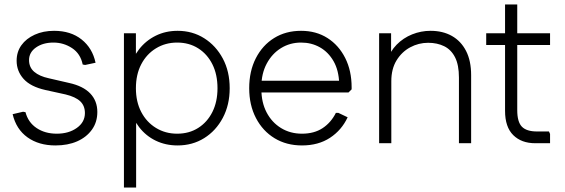

<svg xmlns="http://www.w3.org/2000/svg" viewBox="-20 -646 2548 866"><path d="M230 10Q155 10 104 -26.5Q53 -63 37 -131L84 -142L95 -140Q107 -94 145 -68.5Q183 -43 236 -43Q290 -43 326.5 -69Q363 -95 363 -136Q363 -169 342 -189Q321 -209 276 -220L185 -240Q118 -255 86.5 -290Q55 -325 55 -372Q55 -412 76.5 -442Q98 -472 136.5 -489.5Q175 -507 224 -507Q299 -507 348 -468Q397 -429 411 -363L364 -353L353 -355Q343 -404 305 -429Q267 -454 221 -454Q174 -454 142.5 -432Q111 -410 111 -375Q111 -342 134.5 -322Q158 -302 200 -293L291 -272Q355 -258 387 -224.5Q419 -191 419 -141Q419 -95 394.5 -61Q370 -27 328 -8.5Q286 10 230 10Z M781 10Q727 10 682.5 -11.5Q638 -33 607.5 -72.5Q577 -112 563 -165V-332Q577 -385 607.5 -424Q638 -463 682.5 -485Q727 -507 781 -507Q848 -507 901 -473.5Q954 -440 985 -382Q1016 -324 1016 -248Q1016 -173 985 -114.5Q954 -56 901 -23Q848 10 781 10ZM539 200V-496H593V-319L580 -248L594 -177V200ZM779 -43Q833 -43 874 -69Q915 -95 938 -141Q961 -187 961 -248Q961 -310 938 -356Q915 -402 874 -428Q833 -454 779 -454Q726 -454 683.5 -428Q641 -402 617 -356Q593 -310 593 -248Q593 -187 617 -141Q641 -95 683.5 -69Q726 -43 779 -43Z M1342 10Q1272 10 1218.5 -22.5Q1165 -55 1134.5 -113.5Q1104 -172 1104 -248Q1104 -325 1134 -383.5Q1164 -442 1216.5 -474.5Q1269 -507 1338 -507Q1406 -507 1457 -474.5Q1508 -442 1537 -384.5Q1566 -327 1566 -252V-243L1552 -229H1135V-282H1534L1510 -269Q1508 -329 1484.5 -370Q1461 -411 1423 -432.5Q1385 -454 1338 -454Q1288 -454 1247.5 -429Q1207 -404 1183 -359Q1159 -314 1159 -256V-243Q1159 -184 1182.5 -139Q1206 -94 1247.5 -68.5Q1289 -43 1342 -43Q1397 -43 1435 -68Q1473 -93 1495 -137H1506L1548 -117Q1521 -59 1468.5 -24.5Q1416 10 1342 10Z M1690 0V-496H1744V-361L1725 -370Q1739 -414 1769 -444.5Q1799 -475 1839 -491Q1879 -507 1922 -507Q1977 -507 2018 -484Q2059 -461 2082 -416.5Q2105 -372 2105 -307V0H2050V-296Q2050 -353 2032.5 -387.5Q2015 -422 1983.5 -437.5Q1952 -453 1911 -453Q1868 -453 1830 -432.5Q1792 -412 1768.5 -373.5Q1745 -335 1745 -280V0Z M2394 0Q2332 0 2295 -36.5Q2258 -73 2258 -146V-626H2313V-149Q2313 -96 2334 -74.5Q2355 -53 2402 -53H2456L2461 -42V0ZM2173 -443V-496H2461V-443Z"/></svg>

Font: Fustat Light
Style: Regular
Weight: 300
Designer: Mohamed Gaber, Khaled Hosny, Laura Garcia Mut
Foundry: Kief Type Foundry, Alif Type Foundry, Hard Type Foundry
Version: Version 1.007